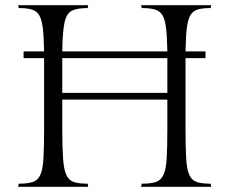

<svg xmlns="http://www.w3.org/2000/svg" viewBox="-20 -720 884 740"><path d="M71 -496V-522H150Q149 -578 145 -611.5Q141 -645 131 -661.5Q121 -678 102 -683.5Q83 -689 52 -689L50 -700H320L318 -689Q277 -689 256.5 -678.5Q236 -668 228.5 -632.5Q221 -597 220 -522H625Q624 -578 620 -611.5Q616 -645 606 -661.5Q596 -678 576.5 -683.5Q557 -689 526 -689L524 -700H794L792 -689Q761 -689 742.5 -683.5Q724 -678 714 -661.5Q704 -645 700 -611.5Q696 -578 695 -522H772V-496H695Q695 -486 695 -474V-226Q695 -153 697.5 -110Q700 -67 709.5 -46Q719 -25 738.5 -18.5Q758 -12 792 -12L794 0H524L526 -12Q561 -12 580.5 -18.5Q600 -25 610 -46Q620 -67 622.5 -110Q625 -153 625 -226V-336H220V-226Q220 -153 223 -110Q226 -67 235.5 -46Q245 -25 264.5 -18.5Q284 -12 318 -12L320 0H50L52 -12Q86 -12 106 -18.5Q126 -25 135.5 -46Q145 -67 147.5 -110Q150 -153 150 -226V-474Q150 -487 150 -496ZM220 -362H625V-474Q625 -487 625 -496H220Q220 -486 220 -474Z"/></svg>

Font: Gilda Display
Style: Regular
Weight: 400
Designer: Eduardo Rodriguez Tunni
Foundry: Eduardo Rodriguez Tunni
Version: Version 1.002; ttfautohint (v1.8.4.7-5d5b);gftools[0.9.22]